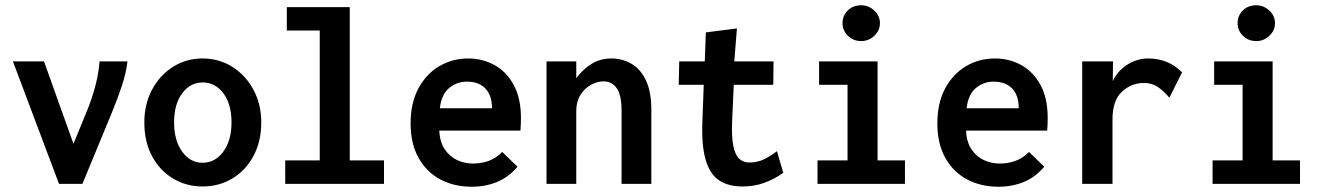

<svg xmlns="http://www.w3.org/2000/svg" viewBox="-20 -698 5040 729"><path d="M204 0 29 -465H147L259 -152L313 -284Q332 -332 343.5 -377.5Q355 -423 358 -465H464Q459 -421 442.5 -371.5Q426 -322 405 -271L293 0Z M749 10Q687 10 636.5 -20.5Q586 -51 557 -105.5Q528 -160 528 -233Q528 -302 557 -357Q586 -412 636.5 -444Q687 -476 749 -476Q812 -476 862.5 -444Q913 -412 942.5 -357Q972 -302 972 -233Q972 -161 942.5 -106Q913 -51 862.5 -20.5Q812 10 749 10ZM749 -80Q797 -80 828 -122.5Q859 -165 859 -233Q859 -303 828 -344Q797 -385 749 -385Q703 -385 672 -344Q641 -303 641 -233Q641 -165 671.5 -122.5Q702 -80 749 -80Z M1063 0V-89H1194V-582H1069V-671H1308V-89H1438V0Z M1771 11Q1704 11 1651.5 -17Q1599 -45 1569 -99Q1539 -153 1539 -229Q1539 -307 1568.5 -362Q1598 -417 1647.5 -446.5Q1697 -476 1758 -476Q1812 -476 1857.5 -451Q1903 -426 1930.5 -375.5Q1958 -325 1958 -250Q1958 -240 1957.5 -226Q1957 -212 1956 -202H1648Q1650 -158 1669 -130.5Q1688 -103 1716 -90Q1744 -77 1776 -77Q1807 -77 1835 -87Q1863 -97 1887 -121L1945 -65Q1911 -25 1867 -7Q1823 11 1771 11ZM1650 -287H1848Q1848 -336 1823 -362Q1798 -388 1753 -388Q1714 -388 1685 -363.5Q1656 -339 1650 -287Z M2055 0V-465H2168V-401Q2193 -435 2226 -455.5Q2259 -476 2302 -476Q2342 -476 2376.5 -456.5Q2411 -437 2432 -394Q2453 -351 2453 -281V0H2340V-279Q2340 -336 2322 -362.5Q2304 -389 2272 -389Q2247 -389 2223 -375.5Q2199 -362 2183.5 -337Q2168 -312 2168 -277V0Z M2799 10Q2745 10 2710 -13.5Q2675 -37 2659 -92Q2643 -147 2647 -241L2652 -376H2557L2559 -465H2656L2660 -575L2778 -590L2768 -465H2917L2916 -376H2766L2760 -243Q2757 -178 2764.5 -143Q2772 -108 2787.5 -94.5Q2803 -81 2825 -81Q2857 -81 2882.5 -94Q2908 -107 2930 -124L2954 -42Q2919 -17 2881 -3.5Q2843 10 2799 10Z M3084 0V-89H3198V-376H3090V-465H3312V-89H3416V0ZM3250 -542Q3220 -542 3199.5 -562Q3179 -582 3179 -610Q3179 -639 3199 -658.5Q3219 -678 3250 -678Q3278 -678 3299.5 -658Q3321 -638 3321 -610Q3321 -582 3299.5 -562Q3278 -542 3250 -542Z M3771 11Q3704 11 3651.5 -17Q3599 -45 3569 -99Q3539 -153 3539 -229Q3539 -307 3568.5 -362Q3598 -417 3647.5 -446.5Q3697 -476 3758 -476Q3812 -476 3857.5 -451Q3903 -426 3930.5 -375.5Q3958 -325 3958 -250Q3958 -240 3957.5 -226Q3957 -212 3956 -202H3648Q3650 -158 3669 -130.5Q3688 -103 3716 -90Q3744 -77 3776 -77Q3807 -77 3835 -87Q3863 -97 3887 -121L3945 -65Q3911 -25 3867 -7Q3823 11 3771 11ZM3650 -287H3848Q3848 -336 3823 -362Q3798 -388 3753 -388Q3714 -388 3685 -363.5Q3656 -339 3650 -287Z M4089 0V-465H4206L4205 -390Q4224 -430 4261 -453Q4298 -476 4339 -476Q4417 -476 4468 -423L4420 -327Q4399 -352 4376.5 -367.5Q4354 -383 4324 -383Q4276 -383 4240 -350Q4204 -317 4204 -244V0Z M4584 0V-89H4698V-376H4590V-465H4812V-89H4916V0ZM4750 -542Q4720 -542 4699.5 -562Q4679 -582 4679 -610Q4679 -639 4699 -658.5Q4719 -678 4750 -678Q4778 -678 4799.5 -658Q4821 -638 4821 -610Q4821 -582 4799.5 -562Q4778 -542 4750 -542Z"/></svg>

Font: Inconsolata
Style: Bold
Weight: 700
Monospace: yes
Designer: Raph Levien, Cyreal, Brenton Simpson
Foundry: Raph Levien, Cyreal, Google
Version: Version 3.100; ttfautohint (v1.8.4.7-5d5b)